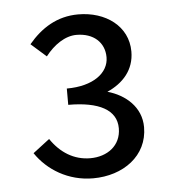

<svg xmlns="http://www.w3.org/2000/svg" viewBox="-41 -930 493 540"><g transform="rotate(-5 205.5 -659.5)"><path d="M201 -428C286 -428 356 -478 356 -559C356 -616 312 -653 262 -667C307 -687 339 -722 339 -774C339 -846 276 -891 199 -891C139 -891 94 -862 58 -819L101 -781C125 -812 157 -834 189 -834C237 -834 268 -806 268 -764C268 -720 224 -686 149 -686V-640C236 -640 285 -614 285 -562C285 -513 246 -485 198 -485C152 -485 114 -509 87 -549L40 -513C73 -464 131 -428 201 -428Z"/></g></svg>

Font: Noto Sans Mono CJK HK
Style: Regular
Weight: 400
Designer: Ryoko NISHIZUKA 西塚涼子 (kana, bopomofo & ideographs); Paul D. Hunt (Latin, Greek & Cyrillic); Sandoll Communications 산돌커뮤니
Foundry: Adobe
Version: Version 2.004;hotconv 1.0.118;makeotfexe 2.5.65603